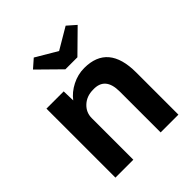

<svg xmlns="http://www.w3.org/2000/svg" viewBox="-211 -906 1039 1039"><g transform="rotate(-45 309.0 -386.0)"><path d="M71 0V-528H203L205 -457Q232 -493 277 -516Q322 -539 371 -539Q553 -539 553 -323V0H417V-313Q417 -426 322 -422Q273 -422 240.5 -392Q208 -362 208 -318V0ZM294 -606 169 -729 218 -772 340 -700 462 -772 511 -729 386 -606Z"/></g></svg>

Font: Lexend SemiBold
Style: Regular
Weight: 600
Designer: Bonnie Shaver-Troup, Thomas Jockin
Foundry: Lexend
Version: Version 1.005; ttfautohint (v1.8.3)